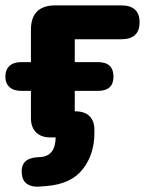

<svg xmlns="http://www.w3.org/2000/svg" viewBox="-25 -511 548 714"><path d="M121 183Q93 185 75.5 173Q58 161 56 134Q51 79 111 74L126 73Q181 69 182 0H162Q128 0 109 -19Q90 -38 90 -72V-173H54Q26 -173 10.5 -187Q-5 -201 -5 -226Q-5 -252 10.5 -266Q26 -280 54 -280H90V-400Q90 -491 181 -491H426Q494 -491 494 -428Q494 -365 426 -365H253V-280H339Q397 -280 397 -226Q397 -173 339 -173H253V-97H255Q290 -97 308 -79Q326 -61 326 -29V-16Q326 63 282.5 118.5Q239 174 146 181Z"/></svg>

Font: Chiron GoRound TC EB
Style: Regular
Weight: 700
Designer: Ryoko NISHIZUKA 西塚涼子 (kana, bopomofo & ideographs); Paul D. Hunt (Latin, Greek & Cyrillic); Sandoll Communications 산돌커뮤니
Foundry: Adobe
Version: Version 1.000;hotconv 1.1.1;makeotfexe 2.6.0